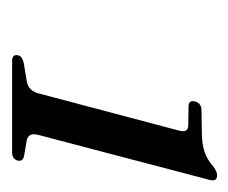

<svg xmlns="http://www.w3.org/2000/svg" viewBox="-52 -702 396 333"><g transform="rotate(90 146.5 -536.0)"><path d="M165.5 -664.5Q153.5 -664.5 156.5 -676Q159.5 -687 172.5 -687L207.5 -687.5Q229.5 -687.5 243.2 -692Q257 -696.5 270 -708Q278.5 -714 284.5 -714Q296 -714 292.5 -701L214.5 -404Q210 -387 223.5 -384L252 -379Q261 -376.5 259 -368Q256 -358.5 244.5 -358.5H86.5Q74 -358.5 76.5 -369Q78 -376.5 91.5 -379L122 -384Q138 -387 142.5 -404.5L207 -648Q211.5 -664 197.5 -664Z"/></g></svg>

Font: Fraunces 144pt S050
Style: Italic
Weight: 400
Italic angle: -16°
Version: Version 1.000; ttfautohint (v1.8.3)